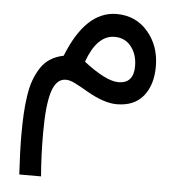

<svg xmlns="http://www.w3.org/2000/svg" viewBox="-49 -389 700 755"><g transform="rotate(5 300.5 -11.0)"><path d="M273.4 -144.5Q362.3 -75.7 411.6 -75.7Q471.2 -76.2 471.2 -144Q471.2 -190.4 446.8 -221.2Q422.4 -252 381.3 -252Q312 -252 273.4 -144.5ZM54.7 319.8Q49.3 230 49.3 162.6Q49.3 116.7 51.3 81.1Q53.2 45.4 58.6 9Q64 -27.3 74 -54.2Q84 -81.1 98.9 -103.8Q113.8 -126.5 136.2 -140.6Q158.7 -154.8 188 -160.6Q259.3 -341.3 380.9 -342.3Q457.5 -342.3 505.1 -286.6Q552.7 -231 552.7 -149.9Q552.7 -76.7 516.8 -32.7Q481 11.2 411.6 11.2Q362.3 11.2 292.5 -28.8Q274.4 -40 242.2 -56.6Q221.2 -67.4 204.6 -67.4Q167 -66.9 150.4 -14.4Q133.8 38.1 133.8 148.9Q133.8 238.8 140.6 319.8Z"/></g></svg>

Font: Vazir FD
Style: FD
Weight: 400
Foundry: Based on Dejavu fonts, by Saber Rastikerdar
Version: Version 26.0.0